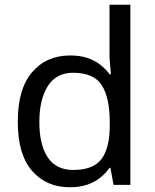

<svg xmlns="http://www.w3.org/2000/svg" viewBox="-20 -780 655 810"><path d="M275 10Q175 10 115 -59.5Q55 -129 55 -267Q55 -405 115.5 -475.5Q176 -546 276 -546Q318 -546 349 -535.5Q380 -525 403 -507Q426 -489 442 -467H448Q447 -480 444.5 -505.5Q442 -531 442 -546V-760H530V0H459L446 -72H442Q426 -49 403 -30.5Q380 -12 348.5 -1Q317 10 275 10ZM289 -63Q374 -63 408.5 -109.5Q443 -156 443 -250V-266Q443 -366 410 -419.5Q377 -473 288 -473Q217 -473 181.5 -416.5Q146 -360 146 -265Q146 -169 181.5 -116Q217 -63 289 -63Z"/></svg>

Font: hexuguzrati05
Style: Book
Weight: 400
Designer: Jelle Bosma - Monotype Design Team, Universal Thirst
Foundry: Monotype Imaging Inc.
Version: Version 2.106